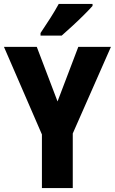

<svg xmlns="http://www.w3.org/2000/svg" viewBox="-20 -951 581 971"><path d="M271 -438 376 -714H541L348 -276V0H192V-271L0 -714H166ZM448 -921Q432 -903 404.5 -875.5Q377 -848 346.5 -820Q316 -792 292 -771H185V-784Q210 -821 234.5 -859.5Q259 -898 277 -931H448Z"/></svg>

Font: Noto Sans Tamil Condensed ExtraBold
Style: Regular
Weight: 800
Width: 3
Designer: Jelle Bosma - Monotype Design Team
Foundry: Monotype Imaging Inc.
Version: Version 2.004; ttfautohint (v1.8.4.7-5d5b)